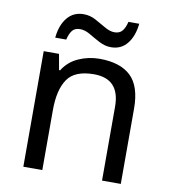

<svg xmlns="http://www.w3.org/2000/svg" viewBox="-82 -806 783 877"><g transform="rotate(10 309.0 -367.5)"><path d="M343 -546Q439 -546 488 -499.5Q537 -453 537 -349V0H450V-343Q450 -472 330 -472Q241 -472 207 -422Q173 -372 173 -278V0H85V-536H156L169 -463H174Q200 -505 246 -525.5Q292 -546 343 -546ZM126 -606Q132 -665 160.5 -699.5Q189 -734 236 -734Q266 -734 292.5 -719.5Q319 -705 343 -691Q367 -677 388 -677Q411 -677 423.5 -691.5Q436 -706 443 -735H493Q487 -677 459 -642Q431 -607 384 -607Q356 -607 329.5 -621Q303 -635 278.5 -649.5Q254 -664 232 -664Q208 -664 196 -649.5Q184 -635 177 -606Z"/></g></svg>

Font: Noto Sans Old Turkic
Style: Regular
Weight: 400
Designer: Monotype Design Team
Foundry: Monotype Imaging Inc.
Version: Version 2.003; ttfautohint (v1.8.4.7-5d5b)